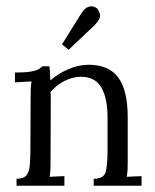

<svg xmlns="http://www.w3.org/2000/svg" viewBox="-20 -595 496 615"><path d="M33 0V-22.4Q56.1 -22.4 65.1 -34.1Q74.1 -45.8 75.5 -66.6Q77 -87.3 77.4 -114L78.1 -285.3Q78.1 -297 78.5 -309.1Q78.8 -321.2 81 -334.1Q67.5 -333.7 54.5 -332.8Q41.4 -331.9 27.9 -331.1V-362.7Q60.9 -362.7 77.9 -365.6Q95 -368.5 102.9 -373.1Q110.7 -377.7 116.2 -382.8H138.2Q139.3 -374.8 140.1 -364Q140.8 -353.1 141.2 -337.4Q165.4 -358.6 198.2 -373.1Q231 -387.6 263.7 -387.6Q328.9 -387.6 359 -346.5Q389.1 -305.5 389.1 -219.3V-79.6Q389.1 -64.5 388.7 -53Q388.3 -41.4 386.1 -28.6Q397.9 -29.3 409.8 -29.9Q421.7 -30.4 433.4 -30.8V0H280.2V-22.4Q314.6 -22.4 319.6 -48Q324.5 -73.7 324.5 -114V-219.3Q324.2 -283.5 303.4 -316.6Q282.7 -349.8 238 -349.1Q211.2 -348.7 185.2 -335Q159.1 -321.2 141.9 -300.3Q142.6 -294.5 142.6 -286.8Q142.6 -279.1 142.6 -271L141.9 -79.6Q141.9 -64.5 141.5 -53Q141.2 -41.4 139 -28.6Q150.7 -29.3 162.6 -29.9Q174.6 -30.4 186.3 -30.8V0ZM199.9 -435.6 178.6 -452.9 241.7 -554.1Q253 -570.2 263.5 -573.2Q273.9 -576.1 281.3 -573.2Q288.6 -570.2 290.4 -568.4Q295.2 -564.7 299.8 -550.8Q304.4 -536.9 283.8 -515.2Z"/></svg>

Font: Parastoo
Style: Regular
Weight: 400
Foundry: Saber Rastikerdar (saber.rastikerdar@gmail.com)
Version: Version 3.000